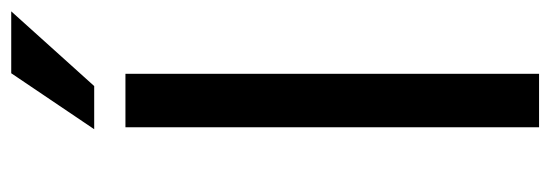

<svg xmlns="http://www.w3.org/2000/svg" viewBox="-328 -618 947 330"><g transform="rotate(-90 145.0 -453.5)"><path d="M183.6 -907.2H290L161.6 -764.6H87.4ZM182.6 0H90.8V-710.9H182.6Z"/></g></svg>

Font: Robert Sans Medium
Style: Regular
Weight: 500
Designer: Christian Robertson (extended by Adam Twardoch)
Foundry: Google
Version: Version 12.135;April 2, 2019;FontCreator 11.5.0.2425 64-bit;